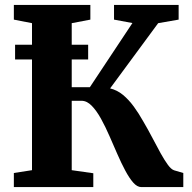

<svg xmlns="http://www.w3.org/2000/svg" viewBox="-20 -763 784 783"><path d="M36.5 0V-57.5L110.5 -69V-668.5L36.5 -683V-743H348.5V-683L272.5 -668.5V-407.5H346.5L520 -669L445 -683V-743H708.5V-683L625 -668.5L429 -402.5Q458 -395.5 481.8 -375.8Q505.5 -356 525.8 -328.2Q546 -300.5 564.5 -267.5Q584.5 -233.5 602 -199.8Q619.5 -166 635.2 -137.8Q651 -109.5 664.5 -91Q678 -72.5 690 -68.5L727.5 -57.5V0H556.5Q539.5 0 523.2 -18.5Q507 -37 490.8 -67.5Q474.5 -98 458.5 -134.8Q442.5 -171.5 426.5 -208Q410 -246 391.8 -279Q373.5 -312 353.8 -332Q334 -352 312.5 -352H272.5V-69L360.5 -56.5V0ZM339.5 -580.5V-520.5H41.5V-580.5Z"/></svg>

Font: Merriweather 36pt ExtraBold
Style: Regular
Weight: 800
Designer: Eben Sorkin
Foundry: Eben Sorkin
Version: Version 2.100